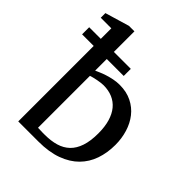

<svg xmlns="http://www.w3.org/2000/svg" viewBox="-208 -854 970 970"><g transform="rotate(45 277.5 -368.5)"><path d="M521 -263.2Q521 -206.5 504.4 -158.4Q487.8 -110.4 452.9 -75.2Q418 -40 363.5 -20Q309.1 0 233.9 0H89.8V-539.1H6.8V-589.8H89.8V-665H14.2V-698.2L144 -736.8H183.1V-589.8H304.2V-539.1H183.1V-456.1Q191.9 -460 206.3 -466.3Q220.7 -472.7 239 -478.5Q257.3 -484.4 278.6 -488.8Q299.8 -493.2 321.8 -493.2Q371.1 -493.2 408.4 -474.6Q445.8 -456.1 470.7 -424.3Q495.6 -392.6 508.3 -350.8Q521 -309.1 521 -263.2ZM418.9 -243.2Q418.9 -290.5 408.4 -326.2Q397.9 -361.8 378.2 -385.7Q358.4 -409.7 329.8 -421.9Q301.3 -434.1 265.1 -434.1Q256.8 -434.1 245.8 -432.6Q234.9 -431.2 223.4 -429Q211.9 -426.8 201.2 -424.1Q190.4 -421.4 183.1 -418.9V-47.9Q191.4 -47.4 200.2 -47.4Q207.5 -46.9 215.8 -46.9H231.9Q276.4 -46.9 311 -57.1Q345.7 -67.4 369.6 -90.3Q393.6 -113.3 406.2 -150.9Q418.9 -188.5 418.9 -243.2Z"/></g></svg>

Font: Charis SIL
Style: Regular
Weight: 400
Foundry: SIL International
Version: Version 4.112